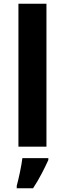

<svg xmlns="http://www.w3.org/2000/svg" viewBox="-20 -780 345 1021"><path d="M227 0H78V-760H227ZM237 71Q222 104 202 142.5Q182 181 156 221H69V208Q77 179 86 136Q95 93 99 61H237Z"/></svg>

Font: Noto Sans Gurmukhi
Style: Bold
Weight: 700
Designer: Jelle Bosma - Monotype Design Team
Foundry: Monotype Imaging Inc.
Version: Version 2.004; ttfautohint (v1.8.4.7-5d5b)